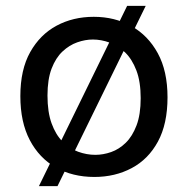

<svg xmlns="http://www.w3.org/2000/svg" viewBox="-20 -587 638 651"><path d="M112 44 411 -567H474L175 44ZM300 13Q226 13 169.5 -19Q113 -51 81 -112Q49 -173 49 -261Q49 -351 82.5 -410.5Q116 -470 172 -500Q228 -530 298 -530Q369 -530 425.5 -498.5Q482 -467 515 -406.5Q548 -346 548 -257Q548 -167 515.5 -107Q483 -47 426.5 -17Q370 13 300 13ZM303 -62Q330 -62 357 -71.5Q384 -81 406.5 -103Q429 -125 443 -162Q457 -199 457 -254Q457 -310 442.5 -348Q428 -386 404.5 -409Q381 -432 352 -442.5Q323 -453 295 -453Q269 -453 242 -443.5Q215 -434 192 -412.5Q169 -391 155 -354.5Q141 -318 141 -263Q141 -207 155 -168.5Q169 -130 192.5 -106.5Q216 -83 245 -72.5Q274 -62 303 -62Z"/></svg>

Font: Bricolage Grotesque 48pt Condensed ExtraBold
Style: Regular
Weight: 400
Version: Version 1.000;gftools[0.9.30]